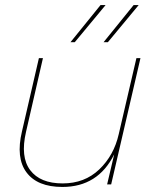

<svg xmlns="http://www.w3.org/2000/svg" viewBox="-20 -730 602 760"><path d="M398 -710 276 -563H259L378 -710ZM407 -563H390L509 -710H529ZM520 -500H536L420 0H404L432 -119Q368 10 227 10Q128 10 85 -47.5Q42 -105 67 -210L134 -500H150L83 -208Q60 -109 99.5 -56.5Q139 -4 228 -4Q315 -4 373 -59.5Q431 -115 450 -199Z"/></svg>

Font: Elaine Sans Thin
Style: Italic
Weight: 250
Italic angle: -13°
Designer: Wei Huang
Foundry: Wei Huang
Version: Version 2.001;December 24, 2019;FontCreator 12.0.0.2547 64-b